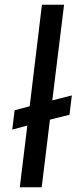

<svg xmlns="http://www.w3.org/2000/svg" viewBox="-20 -795 325 815"><path d="M275 -308 192 -287 157 0H64L96 -262L32 -245L42 -327L106 -344L158 -775H252L202 -369L285 -390Z"/></svg>

Font: Josefin Sans
Style: Italic
Weight: 400
Italic angle: -7°
Designer: Santiago Orozco
Foundry: Typemade
Version: Version 2.000